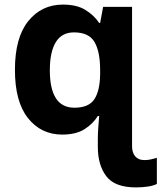

<svg xmlns="http://www.w3.org/2000/svg" viewBox="-20 -576 703 836"><path d="M254 -556Q314 -556 351.5 -533Q389 -510 412 -476H416L429 -546H555V61Q555 89 569 105Q583 121 608 121Q625 121 637 118Q649 115 663 111V225Q647 233 622.5 236.5Q598 240 572 240Q480 240 443 191.5Q406 143 406 64V27Q406 5 408 -22Q410 -49 412 -71H406Q385 -37 348 -13.5Q311 10 251 10Q159 10 102 -61.5Q45 -133 45 -272Q45 -412 103 -484Q161 -556 254 -556ZM302 -435Q249 -435 223 -392.5Q197 -350 197 -270Q197 -107 304 -107Q366 -107 390.5 -143.5Q415 -180 416 -253V-271Q416 -351 391.5 -393Q367 -435 302 -435Z"/></svg>

Font: RS Noto Sans
Style: Bold
Weight: 700
Designer: Monotype Design Team
Foundry: Monotype Imaging Inc.
Version: Version 3.10